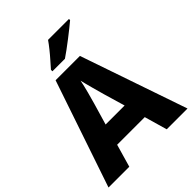

<svg xmlns="http://www.w3.org/2000/svg" viewBox="-254 -1073 1215 1215"><g transform="rotate(-45 353.5 -465.5)"><path d="M577.1 -931.2H390.1C379.9 -916.5 367.7 -899.9 353 -881.8C323.7 -844.7 290.5 -809.6 269 -784.2V-771H380.9C432.6 -805.2 535.2 -885.3 577.1 -920.9ZM707 0 460.9 -716.8H243.2L0 0H186L230 -152.8H477.1L521 0ZM439 -294.9H269L311 -438C320.3 -469.7 345.7 -561 353 -603C362.3 -561 387.7 -472.2 397 -438Z"/></g></svg>

Font: Noto Reveo Sans
Style: Regular
Weight: 800
Designer: Monotype Design Team
Foundry: Monotype Imaging Inc.
Version: Version 2.007